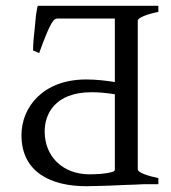

<svg xmlns="http://www.w3.org/2000/svg" viewBox="-20 -635 589 662"><path d="M134 -182C134 -239 167 -317 296 -317C320 -317 344 -315 376 -310V-51C376 -48 375 -46 372 -44C347 -34 296 -34 288 -34C199 -34 134 -93 134 -182ZM455 -51V-564C455 -573 485 -586 526 -594V-615H110C108 -607 106 -596 104 -582L100 -540C97 -516 94 -484 94 -461L115 -452C154 -560 165 -571 178 -571H376V-352C346 -357 312 -361 277 -361C128 -361 54 -265 54 -169C54 -41 156 7 277 7C309 7 349 5 358 5L404 3C434 2 463 1 478 0H526V-21C496 -27 455 -39 455 -51Z"/></svg>

Font: Temporarium
Style: Regular
Weight: 400
Version: Version 1.1